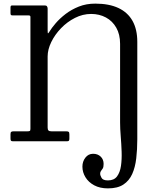

<svg xmlns="http://www.w3.org/2000/svg" viewBox="-20 -780 858 1060"><path d="M136 -695Q142 -695 145 -693.5Q148 -692 148 -686.5V-69Q148 -59.5 144.5 -57.2Q141 -55 131 -55H56Q46.5 -55 42.2 -52.2Q38 -49.5 38 -39V-16Q38 -6.5 40.5 -3.2Q43 0 52 0H349Q357.5 0 360.2 -3Q363 -6 363 -15V-38Q363 -49 359.2 -52Q355.5 -55 345.5 -55H264Q252.5 -55 247.8 -59.5Q243 -64 243 -75.5V-468Q243 -506.5 263 -547.8Q283 -589 317 -624.2Q351 -659.5 394 -681.2Q437 -703 483 -703Q528.5 -703 564.8 -683.5Q601 -664 622 -627Q643 -590 643 -538V-104Q643 -70 646.5 -27.5Q650 15 651.5 57.8Q653 100.5 647.8 136.2Q642.5 172 626 194Q609.5 216 576 216Q548.5 216 540.8 202.2Q533 188.5 533 179Q533 169 537.8 163.5Q542.5 158 547.2 150.2Q552 142.5 552 125Q552 100 535.8 84.5Q519.5 69 494 69Q468 69 451.5 90.2Q435 111.5 435 140Q435 171 451.8 198.5Q468.5 226 500 243Q531.5 260 576 260Q629 260 661 239Q693 218 709.8 180.8Q726.5 143.5 732.2 94.2Q738 45 738 -11V-549Q738 -617.5 711.8 -664.5Q685.5 -711.5 633.8 -735.8Q582 -760 506 -760Q456.5 -760 415.5 -743.8Q374.5 -727.5 342.2 -702.8Q310 -678 287.5 -651.8Q265 -625.5 253 -605.5Q248 -597.5 245.5 -596Q243 -594.5 243 -614V-732.5Q243 -739.5 239.5 -744.8Q236 -750 227.5 -750H47.5Q42 -750 40 -747.2Q38 -744.5 38 -738.5V-707.5Q38 -701 40 -698Q42 -695 48.5 -695Z"/></svg>

Font: Besley
Style: Regular
Weight: 400
Designer: Owen Earl
Foundry: indestructible type*
Version: Version 4.000